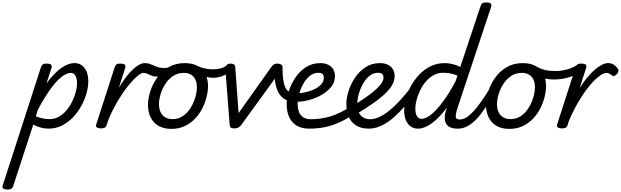

<svg xmlns="http://www.w3.org/2000/svg" viewBox="-158 -1035 5078 1570"><path d="M-99 515Q-115 515 -129 508Q-143 501 -136 482L176 -483Q183 -503 192.5 -509Q202 -515 221 -515Q252 -515 260.5 -505.5Q269 -496 262 -476L222 -353Q263 -409 302.5 -445.5Q342 -482 379 -500.5Q416 -519 451 -519Q502 -519 533 -479.5Q564 -440 564 -371Q564 -325 549.5 -272.5Q535 -220 507 -169Q479 -118 439 -76Q399 -34 348.5 -8.5Q298 17 237 17Q206 17 174.5 8Q143 -1 114 -16L-51 489Q-55 502 -65.5 508.5Q-76 515 -99 515ZM135 -84Q167 -71 194.5 -66Q222 -61 247 -61Q289 -61 324 -81Q359 -101 386.5 -134Q414 -167 433 -206.5Q452 -246 462 -285Q472 -324 472 -355Q472 -381 466 -399.5Q460 -418 449 -428.5Q438 -439 422 -439Q386 -439 343 -404.5Q300 -370 252 -303Q204 -236 152 -138Z M666 15Q650 15 636 8Q622 1 629 -18L779 -483Q786 -503 795.5 -509Q805 -515 824 -515Q855 -515 863.5 -505.5Q872 -496 865 -476L814 -318Q843 -366 871.5 -403.5Q900 -441 928 -467Q956 -493 980.5 -506Q1005 -519 1025 -519Q1044 -519 1051.5 -507Q1059 -495 1057 -479Q1055 -463 1044 -451Q1033 -439 1014 -439Q997 -439 964.5 -412Q932 -385 891 -334.5Q850 -284 808 -214.5Q766 -145 730 -60L714 -11Q710 2 699.5 8.5Q689 15 666 15Z M1119 -409Q1102 -409 1089 -413.5Q1076 -418 1064 -424Q1052 -430 1041 -434.5Q1030 -439 1015 -439Q996 -439 988.5 -451Q981 -463 982.5 -479Q984 -495 995 -507Q1006 -519 1025 -519Q1048 -519 1065.5 -513Q1083 -507 1100 -499Q1117 -491 1136.5 -485Q1156 -479 1182 -479Q1196 -479 1218.5 -482.5Q1241 -486 1250 -490Q1260 -495 1267.5 -490.5Q1275 -486 1278 -477Q1281 -468 1278.5 -459Q1276 -450 1265 -445Q1249 -437 1224 -428.5Q1199 -420 1171.5 -414.5Q1144 -409 1119 -409Z M1243 19Q1181 19 1138 -6Q1095 -31 1073.5 -75.5Q1052 -120 1052 -176Q1052 -229 1071 -288.5Q1090 -348 1127.5 -400.5Q1165 -453 1221.5 -486Q1278 -519 1353 -519Q1415 -519 1457.5 -495.5Q1500 -472 1521.5 -429.5Q1543 -387 1543 -331Q1543 -291 1531.5 -243.5Q1520 -196 1496.5 -149.5Q1473 -103 1437 -65Q1401 -27 1352.5 -4Q1304 19 1243 19ZM1253 -61Q1302 -61 1339 -87Q1376 -113 1401 -153.5Q1426 -194 1439 -238.5Q1452 -283 1452 -321Q1452 -360 1439 -386Q1426 -412 1402 -425.5Q1378 -439 1345 -439Q1295 -439 1257 -413.5Q1219 -388 1193.5 -348Q1168 -308 1155 -264Q1142 -220 1142 -183Q1142 -144 1155.5 -116.5Q1169 -89 1194 -75Q1219 -61 1253 -61Z M1585 -399Q1549 -399 1513.5 -410.5Q1478 -422 1439 -443Q1415 -456 1415.5 -471Q1416 -486 1430.5 -494.5Q1445 -503 1461 -494Q1482 -483 1515.5 -475.5Q1549 -468 1584 -468Q1616 -468 1647 -476Q1678 -484 1699 -503Q1708 -511 1718 -509.5Q1728 -508 1734.5 -500Q1741 -492 1741 -481Q1741 -470 1730 -459Q1696 -425 1659 -412Q1622 -399 1585 -399Z M1758 15Q1736 15 1728.5 7.5Q1721 0 1720 -15L1685 -468Q1684 -491 1695.5 -503Q1707 -515 1726 -515Q1743 -515 1754 -509Q1765 -503 1766 -481L1793 -110L2061 -488Q2074 -505 2084.5 -510Q2095 -515 2109 -515Q2137 -515 2148 -500Q2159 -485 2145 -468L1813 -11Q1803 1 1791 8Q1779 15 1758 15Z M2213 -206Q2179 -215 2154.5 -235Q2130 -255 2114.5 -287.5Q2099 -320 2092 -365.5Q2085 -411 2085 -469Q2085 -488 2095 -496.5Q2105 -505 2118.5 -506Q2132 -507 2142 -502.5Q2152 -498 2152 -490Q2152 -432 2157 -391.5Q2162 -351 2172.5 -326.5Q2183 -302 2199.5 -289Q2216 -276 2238 -271Q2248 -269 2249 -258Q2250 -247 2245 -234Q2240 -221 2231.5 -212.5Q2223 -204 2213 -206Z M2240 -274Q2273 -270 2316 -276.5Q2359 -283 2398.5 -299Q2438 -315 2464 -340.5Q2490 -366 2490 -400Q2490 -423 2477.5 -431.5Q2465 -440 2446 -440Q2407 -440 2375.5 -414.5Q2344 -389 2322 -349.5Q2300 -310 2288 -267Q2276 -224 2276 -190Q2276 -161 2281.5 -137Q2287 -113 2300 -96Q2313 -79 2334 -69.5Q2355 -60 2385 -60Q2399 -60 2404.5 -48.5Q2410 -37 2407.5 -21.5Q2405 -6 2396 5.5Q2387 17 2372 17Q2306 17 2265 -9.5Q2224 -36 2205 -81.5Q2186 -127 2186 -184Q2186 -234 2204.5 -292Q2223 -350 2258 -401.5Q2293 -453 2344 -486Q2395 -519 2460 -519Q2498 -519 2525 -506Q2552 -493 2566.5 -469Q2581 -445 2581 -411Q2581 -362 2548 -322Q2515 -282 2462 -253.5Q2409 -225 2348 -212Q2287 -199 2231 -203Z M2372 17Q2362 17 2359 5.5Q2356 -6 2358 -21.5Q2360 -37 2367 -48.5Q2374 -60 2384 -60Q2465 -60 2542.5 -83Q2620 -106 2711 -164L2734 -99Q2664 -54 2605 -29Q2546 -4 2489.5 6.5Q2433 17 2372 17Z M2734 -173Q2767 -194 2809 -222Q2851 -250 2889.5 -281Q2928 -312 2953 -343Q2978 -374 2978 -400Q2978 -423 2965.5 -431.5Q2953 -440 2934 -440Q2895 -440 2863.5 -414.5Q2832 -389 2810 -349.5Q2788 -310 2776 -267Q2764 -224 2764 -190Q2764 -161 2769.5 -137Q2775 -113 2788 -96Q2801 -79 2822 -69.5Q2843 -60 2873 -60Q2887 -60 2892.5 -48.5Q2898 -37 2895.5 -21.5Q2893 -6 2884 5.5Q2875 17 2860 17Q2794 17 2753 -9.5Q2712 -36 2693 -81.5Q2674 -127 2674 -184Q2674 -234 2692.5 -292Q2711 -350 2746 -401.5Q2781 -453 2832 -486Q2883 -519 2948 -519Q2986 -519 3013 -506Q3040 -493 3054.5 -469Q3069 -445 3069 -411Q3069 -373 3046.5 -336Q3024 -299 2983 -261.5Q2942 -224 2886 -185.5Q2830 -147 2762 -106Z M2860 17Q2845 17 2839.5 5.5Q2834 -6 2837 -21.5Q2840 -37 2849 -48.5Q2858 -60 2872 -60Q2909 -60 2959.5 -86Q3010 -112 3078 -178Q3146 -244 3235 -363Q3241 -371 3253.5 -367Q3266 -363 3274.5 -354Q3283 -345 3277 -336Q3189 -203 3115 -126Q3041 -49 2978 -16Q2915 17 2860 17Z M3260 17Q3226 17 3200.5 -1Q3175 -19 3161 -52Q3147 -85 3147 -130Q3147 -176 3161 -229Q3175 -282 3203 -333Q3231 -384 3271.5 -426Q3312 -468 3364 -493.5Q3416 -519 3480 -519Q3509 -519 3542 -511Q3575 -503 3606 -488L3771 -983Q3777 -1003 3786.5 -1009Q3796 -1015 3816 -1015Q3847 -1015 3855.5 -1005.5Q3864 -996 3857 -976L3582 -149Q3566 -97 3569 -77.5Q3572 -58 3603 -58Q3612 -58 3616.5 -46.5Q3621 -35 3619.5 -20.5Q3618 -6 3610 5.5Q3602 17 3586 17Q3537 17 3513 0.5Q3489 -16 3482.5 -41.5Q3476 -67 3480.5 -95.5Q3485 -124 3493 -148L3495 -155Q3453 -97 3411.5 -59Q3370 -21 3332 -2Q3294 17 3260 17ZM3288 -63Q3323 -63 3367.5 -98.5Q3412 -134 3463.5 -203Q3515 -272 3567 -370L3583 -417Q3548 -431 3519 -435.5Q3490 -440 3466 -440Q3423 -440 3387 -420Q3351 -400 3323.5 -367.5Q3296 -335 3277 -295.5Q3258 -256 3248 -217Q3238 -178 3238 -146Q3238 -121 3244 -102Q3250 -83 3261.5 -73Q3273 -63 3288 -63Z M3586 17Q3572 17 3565 5.5Q3558 -6 3559.5 -20.5Q3561 -35 3572 -46.5Q3583 -58 3604 -58Q3630 -58 3659 -77Q3688 -96 3718.5 -130Q3749 -164 3781 -210Q3813 -256 3846 -310Q3854 -323 3868 -321Q3882 -319 3891 -308.5Q3900 -298 3892 -285Q3849 -210 3810.5 -153Q3772 -96 3735.5 -58.5Q3699 -21 3662.5 -2Q3626 17 3586 17Z M4007 19Q3945 19 3902 -6Q3859 -31 3837.5 -75.5Q3816 -120 3816 -176Q3816 -229 3835 -288.5Q3854 -348 3891.5 -400.5Q3929 -453 3985.5 -486Q4042 -519 4117 -519Q4179 -519 4221.5 -495.5Q4264 -472 4285.5 -429.5Q4307 -387 4307 -331Q4307 -291 4295.5 -243.5Q4284 -196 4260.5 -149.5Q4237 -103 4201 -65Q4165 -27 4116.5 -4Q4068 19 4007 19ZM4017 -61Q4066 -61 4103 -87Q4140 -113 4165 -153.5Q4190 -194 4203 -238.5Q4216 -283 4216 -321Q4216 -360 4203 -386Q4190 -412 4166 -425.5Q4142 -439 4109 -439Q4059 -439 4021 -413.5Q3983 -388 3957.5 -348Q3932 -308 3919 -264Q3906 -220 3906 -183Q3906 -144 3919.5 -116.5Q3933 -89 3958 -75Q3983 -61 4017 -61Z M4374 -385Q4329 -385 4287.5 -395.5Q4246 -406 4195 -439Q4185 -445 4184.5 -456.5Q4184 -468 4189.5 -479Q4195 -490 4204.5 -495Q4214 -500 4224 -494Q4262 -471 4299.5 -462.5Q4337 -454 4386 -454Q4415 -454 4448 -460Q4481 -466 4512.5 -478Q4544 -490 4566 -508Q4577 -517 4587 -512.5Q4597 -508 4603 -497Q4609 -486 4607.5 -473.5Q4606 -461 4595 -453Q4560 -427 4520.5 -412Q4481 -397 4443 -391Q4405 -385 4374 -385Z M4435 15Q4419 15 4405 8Q4391 1 4398 -18L4548 -483Q4555 -503 4564.5 -509Q4574 -515 4593 -515Q4624 -515 4632.5 -505.5Q4641 -496 4634 -476L4582 -316Q4613 -364 4644.5 -402Q4676 -440 4706.5 -466Q4737 -492 4764.5 -505.5Q4792 -519 4814 -519Q4841 -519 4861 -506Q4881 -493 4893 -475Q4901 -464 4899 -452.5Q4897 -441 4887 -430Q4876 -419 4866 -414Q4856 -409 4848 -418Q4838 -426 4826 -432.5Q4814 -439 4803 -439Q4777 -439 4739 -410Q4701 -381 4658 -328Q4615 -275 4572 -202.5Q4529 -130 4493 -44L4483 -11Q4479 2 4468.5 8.5Q4458 15 4435 15Z"/></svg>

Font: Playwrite NZ
Style: Regular
Weight: 400
Designer: Veronika Burian, José Scaglione
Foundry: TypeTogether
Version: Version 1.002